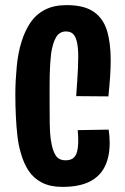

<svg xmlns="http://www.w3.org/2000/svg" viewBox="-20 -727 487 751"><path d="M224 4Q177 4 144.5 -12.5Q112 -29 92 -59Q72 -89 61 -130Q52 -160 48 -196Q44 -232 42 -273Q40 -314 40 -358Q40 -386 41.5 -413.5Q43 -441 45.5 -467Q48 -493 52.5 -517Q57 -541 64 -563Q77 -606 99 -638.5Q121 -671 156 -689Q191 -707 240 -707Q309 -707 346.5 -681Q384 -655 398.5 -607Q413 -559 413 -492Q413 -460 410.5 -424.5Q408 -389 404 -350L278 -351Q280 -382 282 -409.5Q284 -437 285 -461.5Q286 -486 286 -506Q286 -538 281.5 -560Q277 -582 267 -593Q257 -604 238 -604Q213 -604 199.5 -581.5Q186 -559 180 -518Q178 -501 176.5 -480Q175 -459 174.5 -435.5Q174 -412 174 -385.5Q174 -359 174 -331Q174 -284 174.5 -245Q175 -206 179 -179Q185 -139 197.5 -119.5Q210 -100 236 -100Q256 -100 266.5 -108.5Q277 -117 281.5 -134Q286 -151 286 -177Q286 -185 285.5 -196Q285 -207 284 -218L405 -220Q407 -207 408 -194Q409 -181 409 -169Q409 -113 389.5 -74.5Q370 -36 329.5 -16Q289 4 224 4Z"/></svg>

Font: Truculenta ExtraBold
Style: Regular
Weight: 800
Version: Version 1.002